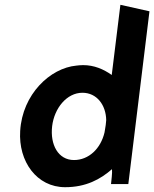

<svg xmlns="http://www.w3.org/2000/svg" viewBox="-20 -766 642 799"><path d="M251 13C338 13 398 -20 446 -62C448 -47 443 -12 442 0H514L602 -719L481 -746L445 -454C411 -478 372 -495 326 -495C316 -495 306 -494 298 -493C189 -483 73 -374 64 -221C56 -94 133 13 251 13ZM323 -380C383 -380 421 -329 422 -266C421 -259 421 -252 420 -246C419 -235 416 -225 415 -215C399 -147 349 -100 288 -100C222 -100 188 -164 197 -241C206 -316 258 -380 323 -380Z"/></svg>

Font: Bluebird
Style: NrwObl
Weight: 400
Designer: Jasper
Foundry: Cannot Into Space Fonts
Version: Version 0.98